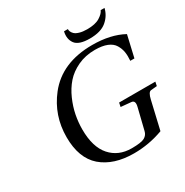

<svg xmlns="http://www.w3.org/2000/svg" viewBox="-197 -1031 1166 1207"><g transform="rotate(-30 386.0 -427.5)"><path d="M433 -870H461Q460 -862 464 -852Q468 -842 478 -832Q488 -822 511 -815Q534 -808 566 -808Q626 -808 658.5 -828.5Q691 -849 699 -870H727Q715 -819 673.5 -784Q632 -749 552 -749Q472 -749 446.5 -784Q421 -819 433 -870ZM114 -285Q114 -442 209 -563Q322 -707 543 -707Q675 -707 767 -657L731 -501H701Q704 -537 699.5 -564.5Q695 -592 679.5 -618Q664 -644 629.5 -658Q595 -672 542 -672Q473 -672 417.5 -646Q362 -620 326.5 -579.5Q291 -539 267.5 -485.5Q244 -432 234 -380.5Q224 -329 224 -278Q224 -150 281.5 -85Q339 -20 434 -20Q504 -20 528 -33.5Q552 -47 558 -74L595 -225Q607 -270 578 -273L503 -280L509 -309H772L766 -280L722 -276Q702 -274 691 -225L644 -23Q541 15 432 15Q285 15 199 -59Q114 -133 114 -285Z"/></g></svg>

Font: Heuristica
Style: Italic
Weight: 400
Italic angle: -13°
Version: Version 1.0.2